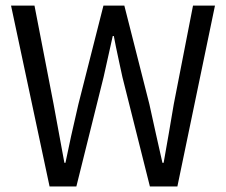

<svg xmlns="http://www.w3.org/2000/svg" viewBox="-20 -676 820 696"><path d="M105 -655.8 174.3 -298.3 184.6 -242.2Q207 -122.1 213.4 -85.9H217.3Q234.9 -173.3 264.2 -298.3L355 -655.8H430.7L521.5 -298.3Q525.9 -277.3 532 -250.5Q538.1 -223.6 545.4 -189.9L568.8 -85.9H573.2Q592.3 -192.9 609.9 -298.3L679.7 -655.8H759.3L623 0H523.4L423.8 -396.5L413.6 -443.4Q397.5 -517.6 392.6 -545.4H388.7L355.5 -396.5L256.8 0H159.7L20 -655.8Z"/></svg>

Font: Varta
Style: Regular
Weight: 400
Designer: Joana Correia, Viktoriya Grabowska, Eben Sorkin
Foundry: Sorkin Type
Version: Version 1.002; ttfautohint (v1.3) -l 8 -r 24 -G 200 -x 12 -H